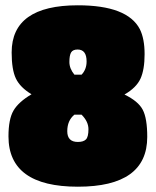

<svg xmlns="http://www.w3.org/2000/svg" viewBox="-20 -692 590 725"><path d="M274 -672Q461 -672 508 -582Q526 -546 526 -487.5Q526 -429 510.5 -395Q495 -361 450 -335Q502 -310 519 -277.5Q536 -245 536 -175Q536 13 274 13Q12 13 12 -177Q12 -242 31 -274.5Q50 -307 99 -336Q56 -362 40 -395.5Q24 -429 24 -494Q24 -672 274 -672ZM288 -259H261Q234 -237 234 -196.5Q234 -156 274 -156Q295 -156 304.5 -165.5Q314 -175 314 -204Q314 -233 288 -259ZM261 -410H288Q307 -430 307 -460Q307 -505 273 -505Q255 -505 248.5 -494Q242 -483 242 -458Q242 -433 261 -410Z"/></svg>

Font: Titillium Web
Style: Black
Weight: 900
Version: Version 1.001;PS 35.000;hotconv 1.0.70;makeotf.lib2.5.55311